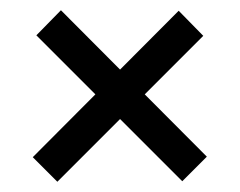

<svg xmlns="http://www.w3.org/2000/svg" viewBox="-20 -474 468 375"><path d="M51 -405 99 -454 384 -168 336 -120ZM92 -119 44 -167 329 -453 377 -404Z"/></svg>

Font: Smooch Sans ExtraBold
Style: Regular
Weight: 800
Designer: Robert E. Leuschke
Foundry: Robert E. Leuschke
Version: Version 1.010